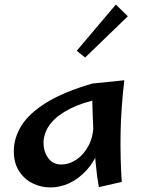

<svg xmlns="http://www.w3.org/2000/svg" viewBox="-20 -807 631 841"><path d="M201.2 14Q158.8 14 121.9 -4.6Q85 -23.2 62.8 -58.6Q40.5 -94 40.5 -145Q40.5 -202 73.4 -255.8Q106.2 -309.5 181.9 -356.8Q257.5 -404 384 -441L417.5 -374Q339.8 -357.2 290.9 -332.8Q242 -308.2 215.8 -281.4Q189.5 -254.5 180 -228.6Q170.5 -202.8 170.5 -182.8Q170.5 -143.8 190.8 -115.1Q211 -86.5 248.5 -86.5Q282.8 -86.5 315.1 -108.2Q347.5 -130 368.9 -170.9Q390.2 -211.8 389.5 -270.5L447.8 -314Q442 -225 418.4 -162.8Q394.8 -100.5 359.1 -61.5Q323.5 -22.5 282.6 -4.2Q241.8 14 201.2 14ZM413 12.8Q405.5 -28.2 399.9 -84.5Q394.2 -140.8 390.9 -199.6Q387.5 -258.5 385.8 -310.9Q384 -363.2 383.5 -398.6Q383 -434 384 -441L524.5 -455.5Q509.8 -328.5 508.1 -221.1Q506.5 -113.8 513.2 -10.2ZM353 -555 316 -584.5 487.5 -787 540 -735.8Z"/></svg>

Font: Marhey Light
Style: Regular
Weight: 300
Designer: Nur Syamsi & Bustanul Arifin
Foundry: Namelatype
Version: Version 1.000